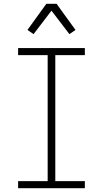

<svg xmlns="http://www.w3.org/2000/svg" viewBox="-20 -987 540 1007"><path d="M75 0V-37H230V-698H75V-735H425V-698H270V-37H425V0ZM156 -808 124 -830 223 -967H277L310 -921L376 -830L344 -808L250 -931Z"/></svg>

Font: Iosevka Curly Extralight
Style: Regular
Weight: 200
Monospace: yes
Designer: Belleve Invis
Foundry: Belleve Invis
Version: Version 22.1.2; ttfautohint (v1.8.4)